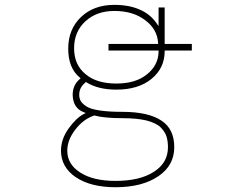

<svg xmlns="http://www.w3.org/2000/svg" viewBox="-20 -576 1040 801"><path d="M461.9 205.1Q358.4 205.1 295.9 163.1Q265.6 142.6 250 114.7Q234.4 86.9 234.4 52.7Q234.4 4.9 265.6 -39.1Q296.9 -83 328.1 -99.6L337.9 -104.5L328.1 -108.4Q284.2 -126 283.2 -180.7Q283.2 -220.7 312.5 -246.1L316.4 -250L312.5 -252.9Q264.6 -292 264.6 -373Q264.6 -454.1 317.9 -504.9Q371.1 -555.7 457 -555.7Q518.6 -555.7 562.5 -536.1Q606.4 -517.6 632.8 -479.5L641.6 -466.8V-544.9H667V-392.6H780.3V-365.2H667V-360.4Q666 -291 612.3 -247.1Q557.6 -202.1 465.8 -202.1Q389.6 -202.1 340.8 -232.4L337.9 -234.4L335.9 -231.4Q310.5 -210.9 310.5 -180.7Q310.5 -166 316.4 -155.3Q322.3 -144.5 339.4 -132.8Q356.4 -121.1 395.5 -115.2Q433.6 -109.4 490.2 -109.4Q599.6 -109.4 654.3 -72.3Q680.7 -54.7 693.8 -27.3Q707 0 707 38.1Q707 76.2 690.4 106.4Q673.8 136.7 640.6 159.2Q573.2 205.1 461.9 205.1ZM372.1 -93.8Q328.1 -79.1 294.4 -35.6Q260.7 7.8 260.7 52.7Q260.7 109.4 314.5 143.6Q368.2 178.7 461.9 178.7Q563.5 178.7 622.1 140.6Q680.7 103.5 680.7 38.1Q680.7 13.7 674.8 -5.9Q668.9 -25.4 650.9 -43.9Q632.8 -62.5 591.8 -73.2Q551.8 -83 490.2 -83Q416 -83 375 -93.8L374 -94.7ZM457 -530.3Q382.8 -530.3 335.9 -486.8Q289.1 -443.4 289.1 -374.5Q289.1 -305.7 336.9 -266.6Q382.8 -227.5 465.8 -227.5Q545.9 -227.5 592.8 -265.6Q640.6 -303.7 641.6 -360.4V-365.2H432.6V-392.6H639.6V-397.5Q635.7 -455.1 585 -492.2Q535.2 -530.3 457 -530.3Z"/></svg>

Font: Mgen+ 1mn thin
Style: Regular
Weight: 100
Designer: [Source Han Sans]
Ryoko NISHIZUKA  (kana & ideographs); Paul D. Hunt (Latin, Greek & Cyrillic); Wenlong ZHANG  (bopomofo
Version: Version 1.059.20150602